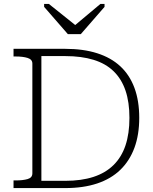

<svg xmlns="http://www.w3.org/2000/svg" viewBox="-20 -959 781 979"><path d="M49 -671V-710H313Q405 -710 475.5 -687.5Q546 -665 593.5 -621Q641 -577 665.5 -511Q690 -445 690 -358Q690 -272 665.5 -205.5Q641 -139 593.5 -93Q546 -47 475.5 -23.5Q405 0 313 0H49V-39H60Q97 -39 121 -46Q145 -53 145 -75V-635Q145 -656 121 -663.5Q97 -671 60 -671ZM313 -673H191V-37H313Q395 -37 456.5 -57Q518 -77 559 -117.5Q600 -158 620 -218Q640 -278 640 -358Q640 -438 620 -497Q600 -556 559.5 -595.5Q519 -635 457 -654Q395 -673 313 -673ZM326 -785H392L513 -924V-939H492L344 -815H384L229 -939H205V-924Z"/></svg>

Font: Roboto Serif Thin
Style: Regular
Weight: 250
Designer: Greg Gazdowicz
Foundry: Commercial Type
Version: Version 1.004